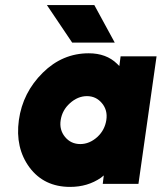

<svg xmlns="http://www.w3.org/2000/svg" viewBox="-20 -721 634 753"><path d="M263 -554H430L350 -701H164ZM453 -500 448 -462Q446 -464 443.5 -466.5Q441 -469 439 -471Q397 -512 328 -512Q225 -512 148 -436Q69 -358 54 -250Q39 -141 96 -64Q153 12 255 12Q324 12 376 -24Q379 -26 381.5 -28.5Q384 -31 387 -33L383 0H523L594 -500ZM321 -344Q357 -344 380 -316Q391 -303 395.5 -286.5Q400 -270 397 -250Q394 -231 385.5 -214.5Q377 -198 362 -184Q331 -156 295 -156Q258 -156 235 -184Q212 -212 218 -250Q224 -289 254 -316Q285 -344 321 -344Z"/></svg>

Font: Unageo
Style: Black-Italic
Weight: 900
Designer: Richard Sepsi
Foundry: Richard Sepsi
Version: Version 2.000